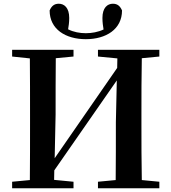

<svg xmlns="http://www.w3.org/2000/svg" viewBox="-20 -1009 919 1029"><path d="M440 -799C548 -799 634 -852 634 -953C624 -976 610 -989 585 -989C556 -989 529 -968 529 -913C529 -888 532 -870 535 -851C506 -837 471 -831 440 -831C409 -831 374 -837 345 -852C348 -870 351 -888 351 -913C351 -968 324 -989 295 -989C270 -989 256 -976 246 -953C246 -852 332 -799 440 -799ZM834 -706V-742H505V-706L609 -696L608 -645L273 -161L278 -395C278 -497 278 -597 279 -697L374 -706V-742H45V-706L140 -696C141 -596 141 -495 141 -395V-346C141 -244 141 -143 140 -44L45 -35V0H374V-35L270 -45L271 -96L606 -578L601 -354C601 -245 601 -143 600 -44L505 -35V0H834V-35L740 -44C738 -144 738 -246 738 -346V-395C738 -497 738 -597 740 -697Z"/></svg>

Font: Noto Serif CJK JP
Style: Bold
Weight: 700
Designer: Ryoko NISHIZUKA 西塚涼子 (kana & ideographs); Frank Grießhammer (Latin, Greek & Cyrillic); Wenlong ZHANG 张文龙 (bopomofo); San
Foundry: Adobe Systems Incorporated
Version: Version 1.000;PS 1;hotconv 16.6.53;makeotf.lib2.5.65590